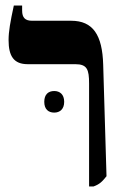

<svg xmlns="http://www.w3.org/2000/svg" viewBox="-20 -667 435 694"><path d="M302 7H318C340 -1 349 -10 365 -30L353 -433C350 -541 316 -592 237 -592H96C71 -592 60 -603 60 -629V-647H30C17 -587 11 -553 11 -522C11 -464 30 -435 80 -435H252C295 -435 302 -416 302 -365ZM140 -299C140 -272 155 -260 176 -260C196 -260 212 -272 212 -299C212 -326 196 -338 176 -338C155 -338 140 -326 140 -299Z"/></svg>

Font: Noto Serif Hebrew ExtraCondensed ExtraBold
Style: Regular
Weight: 800
Width: 2
Designer: Monotype Design Team
Foundry: Monotype Imaging Inc.
Version: Version 2.004